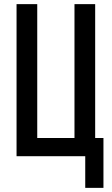

<svg xmlns="http://www.w3.org/2000/svg" viewBox="-20 -755 540 928"><path d="M392 153V0H60V-735H160V-88H340V-735H440V-88H480V153Z"/></svg>

Font: Iosevka Semibold
Style: Regular
Weight: 600
Monospace: yes
Designer: Belleve Invis
Foundry: Belleve Invis
Version: Version 33.2.3; ttfautohint (v1.8.4)